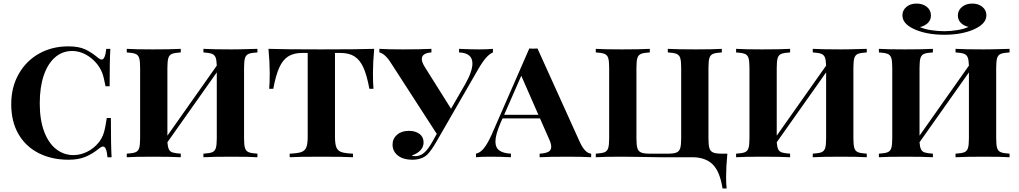

<svg xmlns="http://www.w3.org/2000/svg" viewBox="-20 -882 5717 1077"><path d="M531 -557Q542 -548 550 -548Q570 -548 576 -608H599Q595 -548 595 -398H572Q562 -452 552 -476.5Q542 -501 522 -526Q494 -559 458.5 -577.5Q423 -596 385 -596Q330 -596 289 -560.5Q248 -525 225.5 -459Q203 -393 203 -302Q203 -210 227.5 -144.5Q252 -79 295 -45.5Q338 -12 392 -12Q431 -12 468.5 -30.5Q506 -49 533 -82Q553 -107 562 -136Q571 -165 579 -220H602Q602 -63 606 0H583Q580 -31 574 -45.5Q568 -60 558 -60Q550 -60 538 -51Q501 -20 461 -3Q421 14 365 14Q270 14 197 -23Q124 -60 83.5 -130Q43 -200 43 -298Q43 -393 85 -467Q127 -541 199.5 -581.5Q272 -622 363 -622Q421 -622 457 -605.5Q493 -589 531 -557Z M1349 -502V-106Q1349 -68 1354.5 -51Q1360 -34 1375.5 -28Q1391 -22 1424 -20V0Q1378 -3 1278 -3Q1177 -3 1121 0V-20Q1155 -22 1170 -28Q1185 -34 1190.5 -51Q1196 -68 1196 -106V-476L919 -84Q921 -57 927.5 -44Q934 -31 949 -26.5Q964 -22 994 -20V0Q939 -3 837 -3Q739 -3 691 0V-20Q725 -22 740 -28Q755 -34 760.5 -51Q766 -68 766 -106V-502Q766 -540 760.5 -557Q755 -574 739.5 -580Q724 -586 691 -588V-608Q739 -605 837 -605Q939 -605 994 -608V-588Q960 -586 945 -580Q930 -574 924.5 -557Q919 -540 919 -502V-121L1196 -514Q1195 -546 1189 -560.5Q1183 -575 1168 -580.5Q1153 -586 1121 -588V-608Q1176 -605 1278 -605Q1326 -605 1384 -607Q1401 -608 1424 -608V-588Q1390 -586 1375 -580Q1360 -574 1354.5 -557Q1349 -540 1349 -502Z M2072 -472Q2072 -416 2075 -384H2052Q2038 -460 2018.5 -503Q1999 -546 1968.5 -565.5Q1938 -585 1890 -585H1859V-116Q1859 -74 1867 -55Q1875 -36 1895 -29Q1915 -22 1960 -20V0Q1906 -3 1780 -3Q1653 -3 1605 0V-20Q1650 -22 1670 -29Q1690 -36 1698 -55Q1706 -74 1706 -116V-585H1675Q1627 -585 1596.5 -565.5Q1566 -546 1546.5 -503Q1527 -460 1513 -384H1490Q1493 -416 1493 -472Q1493 -532 1486 -608Q1573 -605 1780 -605Q1991 -605 2079 -608Q2072 -532 2072 -472Z M2745 -608V-588Q2724 -579 2703 -554Q2682 -529 2655 -481L2481 -179L2425 -82Q2398 -36 2376 -14Q2345 14 2292 14Q2242 14 2212 -9.5Q2182 -33 2182 -71Q2182 -104 2207 -126Q2232 -148 2274 -148Q2310 -148 2333 -131Q2356 -114 2356 -83Q2356 -57 2337.5 -38Q2319 -19 2290 -10Q2295 -6 2308 -6Q2337 -6 2358.5 -24.5Q2380 -43 2403 -83L2430 -131L2174 -527Q2156 -556 2138.5 -571Q2121 -586 2108 -588V-608Q2153 -605 2242 -605Q2335 -605 2400 -608V-588Q2346 -584 2346 -551Q2346 -533 2363 -506L2510 -272L2589 -409Q2630 -481 2630 -526Q2630 -585 2555 -588V-608Q2623 -605 2668 -605Q2712 -605 2745 -608Z M3296 -20V0Q3248 -3 3165 -3Q3058 -3 3007 0V-20Q3040 -22 3056 -30.5Q3072 -39 3072 -59Q3072 -77 3059 -104L3009 -218H2799L2787 -191Q2759 -125 2759 -88Q2759 -54 2781 -38Q2803 -22 2846 -20V0Q2789 -3 2731 -3Q2677 -3 2650 0V-20Q2674 -25 2694.5 -50.5Q2715 -76 2738 -127L2949 -610Q2957 -609 2972 -609Q2988 -609 2995 -610L3233 -84Q3262 -22 3296 -20ZM3000 -238 2904 -457 2808 -238Z M4029 -588Q3995 -586 3980 -580Q3965 -574 3959.5 -557Q3954 -540 3954 -502V-106Q3954 -68 3959.5 -50.5Q3965 -33 3980.5 -26.5Q3996 -20 4029 -20H4060Q4053 53 4053 110Q4053 151 4056 175H4033Q4018 79 3977 39.5Q3936 0 3863 0H3680Q3629 0 3555 -2L3468 -3Q3370 -3 3322 0V-20Q3356 -22 3371 -28Q3386 -34 3391.5 -51Q3397 -68 3397 -106V-502Q3397 -540 3391.5 -557Q3386 -574 3370.5 -580Q3355 -586 3322 -588V-608Q3370 -605 3468 -605Q3570 -605 3625 -608V-588Q3591 -586 3576 -580Q3561 -574 3555.5 -557Q3550 -540 3550 -502V-106Q3550 -68 3555.5 -50.5Q3561 -33 3576.5 -26.5Q3592 -20 3625 -20H3726Q3759 -20 3774.5 -26.5Q3790 -33 3795.5 -50.5Q3801 -68 3801 -106V-502Q3801 -540 3795.5 -557Q3790 -574 3774.5 -580Q3759 -586 3726 -588V-608Q3781 -605 3883 -605Q3982 -605 4029 -608Z M4767 -502V-106Q4767 -68 4772.5 -51Q4778 -34 4793.5 -28Q4809 -22 4842 -20V0Q4796 -3 4696 -3Q4595 -3 4539 0V-20Q4573 -22 4588 -28Q4603 -34 4608.5 -51Q4614 -68 4614 -106V-476L4337 -84Q4339 -57 4345.5 -44Q4352 -31 4367 -26.5Q4382 -22 4412 -20V0Q4357 -3 4255 -3Q4157 -3 4109 0V-20Q4143 -22 4158 -28Q4173 -34 4178.5 -51Q4184 -68 4184 -106V-502Q4184 -540 4178.5 -557Q4173 -574 4157.5 -580Q4142 -586 4109 -588V-608Q4157 -605 4255 -605Q4357 -605 4412 -608V-588Q4378 -586 4363 -580Q4348 -574 4342.5 -557Q4337 -540 4337 -502V-121L4614 -514Q4613 -546 4607 -560.5Q4601 -575 4586 -580.5Q4571 -586 4539 -588V-608Q4594 -605 4696 -605Q4744 -605 4802 -607Q4819 -608 4842 -608V-588Q4808 -586 4793 -580Q4778 -574 4772.5 -557Q4767 -540 4767 -502Z M5568 -502V-106Q5568 -68 5573.5 -51Q5579 -34 5594.5 -28Q5610 -22 5643 -20V0Q5597 -3 5497 -3Q5396 -3 5340 0V-20Q5374 -22 5389 -28Q5404 -34 5409.5 -51Q5415 -68 5415 -106V-476L5138 -84Q5140 -57 5146.5 -44Q5153 -31 5168 -26.5Q5183 -22 5213 -20V0Q5158 -3 5056 -3Q4958 -3 4910 0V-20Q4944 -22 4959 -28Q4974 -34 4979.5 -51Q4985 -68 4985 -106V-502Q4985 -540 4979.5 -557Q4974 -574 4958.5 -580Q4943 -586 4910 -588V-608Q4958 -605 5056 -605Q5158 -605 5213 -608V-588Q5179 -586 5164 -580Q5149 -574 5143.5 -557Q5138 -540 5138 -502V-121L5415 -514Q5414 -546 5408 -560.5Q5402 -575 5387 -580.5Q5372 -586 5340 -588V-608Q5395 -605 5497 -605Q5545 -605 5603 -607Q5620 -608 5643 -608V-588Q5609 -586 5594 -580Q5579 -574 5573.5 -557Q5568 -540 5568 -502ZM5513 -796Q5513 -752 5453 -722Q5422 -706 5377 -696.5Q5332 -687 5277 -687Q5222 -687 5177 -696.5Q5132 -706 5101 -722Q5042 -751 5042 -796Q5042 -824 5064 -843Q5086 -862 5121 -862Q5156 -862 5179 -843.5Q5202 -825 5202 -795Q5202 -770 5184.5 -753Q5167 -736 5140 -730Q5167 -718 5204.5 -712.5Q5242 -707 5277 -707Q5312 -707 5349.5 -713Q5387 -719 5413 -731Q5386 -737 5369.5 -754Q5353 -771 5353 -795Q5353 -824 5376 -843Q5399 -862 5434 -862Q5468 -862 5490.5 -843.5Q5513 -825 5513 -796Z"/></svg>

Font: Playfair Display SC
Style: Bold
Weight: 700
Designer: Claus Eggers Sørensen
Foundry: Claus Eggers Sørensen
Version: Version 1.200; ttfautohint (v1.6)